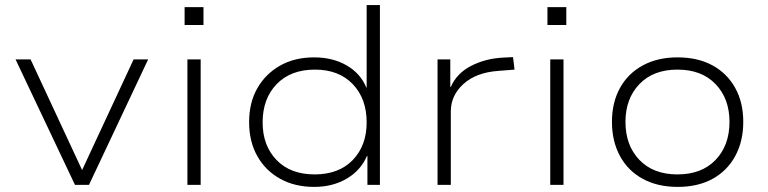

<svg xmlns="http://www.w3.org/2000/svg" viewBox="-20 -725 3012 753"><path d="M274 0 41 -492H100L302 -58L504 -492H561L329 0Z M704 -627V-697H778V-627ZM715 0V-492H767V0Z M1212 8Q1136 8 1078.5 -24Q1021 -56 989 -113Q957 -170 957 -246Q957 -323 989.5 -379.5Q1022 -436 1079 -468Q1136 -500 1212 -500Q1285 -500 1339.5 -468.5Q1394 -437 1417 -381H1418V-705H1470V0H1421V-113H1419Q1395 -57 1340 -24.5Q1285 8 1212 8ZM1214 -41Q1309 -41 1363.5 -97.5Q1418 -154 1418 -245Q1418 -338 1363.5 -395Q1309 -452 1215 -452Q1120 -452 1065 -395Q1010 -338 1010 -245Q1010 -154 1064.5 -97.5Q1119 -41 1214 -41Z M1696 0V-492H1746V-384H1748Q1771 -437 1826.5 -466Q1882 -495 1951 -499L1992 -501L1998 -452L1935 -447Q1848 -441 1798 -396Q1748 -351 1748 -288V0Z M2127 -627V-697H2201V-627ZM2138 0V-492H2190V0Z M2638 8Q2559 8 2501 -23.5Q2443 -55 2411.5 -113Q2380 -171 2380 -247Q2380 -323 2411.5 -380Q2443 -437 2501 -468.5Q2559 -500 2637 -500Q2717 -500 2774.5 -468.5Q2832 -437 2863.5 -380Q2895 -323 2895 -247Q2895 -171 2863.5 -113Q2832 -55 2774.5 -23.5Q2717 8 2638 8ZM2637 -41Q2732 -41 2786.5 -98Q2841 -155 2841 -247Q2841 -338 2786.5 -395Q2732 -452 2637 -452Q2542 -452 2487.5 -395Q2433 -338 2433 -247Q2433 -155 2487.5 -98Q2542 -41 2637 -41Z"/></svg>

Font: Nunito Sans 7pt SemiExpanded ExtraLight
Style: Regular
Weight: 250
Width: 6
Designer: Vernon Adams
Foundry: Vernon Adams
Version: Version 3.101;gftools[0.9.27]